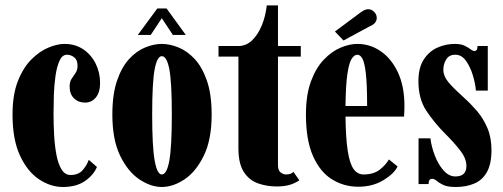

<svg xmlns="http://www.w3.org/2000/svg" viewBox="-20 -698 1908 728"><path d="M218.5 11Q171.5 11 127.5 -18.5Q83.5 -48 55.5 -108.8Q27.5 -169.5 27.5 -263.5Q27.5 -339.5 48 -391Q68.5 -442.5 99.5 -473.2Q130.5 -504 164.2 -517.8Q198 -531.5 224 -531.5Q265.5 -531.5 296 -510.8Q326.5 -490 343 -456.2Q359.5 -422.5 359.5 -383.5Q359.5 -347.5 343.2 -328.2Q327 -309 302.5 -309Q277 -309 260.5 -325.2Q244 -341.5 244 -370Q244 -388 251.5 -399.2Q259 -410.5 266.5 -421.5Q274 -432.5 274 -449Q274 -471 261.2 -480.8Q248.5 -490.5 234 -490.5Q216 -490.5 205.8 -468Q195.5 -445.5 190.5 -410.8Q185.5 -376 184.2 -337.5Q183 -299 183 -267.5Q183 -227 185.2 -186Q187.5 -145 194 -110.8Q200.5 -76.5 213.5 -55.5Q226.5 -34.5 247.5 -34.5Q277.5 -34.5 293.5 -53Q309.5 -71.5 316.5 -92L347.5 -65Q335.5 -35 302.8 -12Q270 11 218.5 11Z M593.5 11Q551.5 11 508 -18.2Q464.5 -47.5 435.2 -108.2Q406 -169 406 -263.5Q406 -340.5 423.8 -392.2Q441.5 -444 469.8 -474.5Q498 -505 530.8 -518.2Q563.5 -531.5 593.5 -531.5Q623.5 -531.5 656.5 -518.2Q689.5 -505 718 -474.5Q746.5 -444 764.5 -392.2Q782.5 -340.5 782.5 -263.5Q782.5 -169 753 -108.2Q723.5 -47.5 680 -18.2Q636.5 11 593.5 11ZM593.5 -36.5Q612.5 -36.5 622 -88.8Q631.5 -141 631.5 -263.5Q631.5 -386.5 622 -435.8Q612.5 -485 593.5 -485Q576 -485 566.5 -435.8Q557 -386.5 557 -263.5Q557 -141 566.5 -88.8Q576 -36.5 593.5 -36.5ZM502.5 -565.5 576.5 -666H611.5L684.5 -565.5H635.5L593.5 -629L551.5 -565.5Z M1028.5 9Q991.5 9 958.2 -2.8Q925 -14.5 904.5 -46Q884 -77.5 884 -136.5V-483.5H808.5V-523.5H884Q913.5 -523.5 936 -545.2Q958.5 -567 972.8 -602Q987 -637 991.5 -677.5H1034V-523.5H1120.5V-483.5H1034V-72Q1034 -51.5 1044.2 -44Q1054.5 -36.5 1064 -36.5Q1084.5 -36.5 1092.5 -46.5L1115 -14.5Q1099.5 -3.5 1079 2.8Q1058.5 9 1028.5 9Z M1338.5 10Q1284 10 1239 -17.8Q1194 -45.5 1167 -106Q1140 -166.5 1140 -263.5Q1140 -337.5 1158.8 -388.8Q1177.5 -440 1207.5 -471.5Q1237.5 -503 1271.2 -517.2Q1305 -531.5 1335 -531.5Q1383.5 -531.5 1424 -503.5Q1464.5 -475.5 1489 -423Q1513.5 -370.5 1513.5 -296.5Q1513.5 -277 1512 -256H1290Q1291 -174 1298.5 -125.8Q1306 -77.5 1320.8 -57Q1335.5 -36.5 1358.5 -36.5Q1397 -36.5 1420.5 -55.2Q1444 -74 1454.5 -93.5L1487.5 -67Q1474.5 -39.5 1433.8 -14.8Q1393 10 1338.5 10ZM1335 -490.5Q1324 -490.5 1314 -476Q1304 -461.5 1297.5 -419.8Q1291 -378 1290 -296H1372Q1372 -377 1367.2 -418.8Q1362.5 -460.5 1354.2 -475.5Q1346 -490.5 1335 -490.5ZM1282.5 -544.5 1250 -578.5 1347.5 -651Q1363.5 -663 1375.5 -663Q1385.5 -663 1393 -657.8Q1400.5 -652.5 1404.5 -645.5Q1408.5 -638.5 1408.5 -630.5Q1408.5 -609 1382.5 -598.5Z M1708 11Q1677 11 1660.8 3.2Q1644.5 -4.5 1635.8 -12.2Q1627 -20 1618.5 -20Q1605 -20 1605 0H1567V-173.5H1612Q1616 -141 1629 -107.5Q1642 -74 1662 -51.5Q1682 -29 1706.5 -29Q1748.5 -29 1748.5 -68.5Q1748.5 -96.5 1726.5 -125.5Q1704.5 -154.5 1669.5 -189.5Q1626.5 -232.5 1596.5 -278Q1566.5 -323.5 1566.5 -390Q1566.5 -441 1586.5 -472Q1606.5 -503 1638 -517.2Q1669.5 -531.5 1704 -531.5Q1727.5 -531.5 1741.5 -524.8Q1755.5 -518 1764.2 -511.2Q1773 -504.5 1779.5 -504.5Q1784 -504.5 1787.2 -508.5Q1790.5 -512.5 1790.5 -523.5H1829.5V-354.5H1784.5Q1782.5 -380 1773 -412Q1763.5 -444 1747 -467.2Q1730.5 -490.5 1706.5 -490.5Q1682.5 -490.5 1671.8 -472.5Q1661 -454.5 1661 -434Q1661 -408.5 1682.2 -384Q1703.5 -359.5 1740 -327Q1765 -304.5 1788.8 -276.8Q1812.5 -249 1828 -212.8Q1843.5 -176.5 1843.5 -129Q1843.5 -76 1826 -45.2Q1808.5 -14.5 1777.8 -1.8Q1747 11 1708 11Z"/></svg>

Font: Imbue 10pt Black
Style: Regular
Weight: 900
Designer: Tyler Finck
Foundry: Etcetera Type Company
Version: Version 1.102; ttfautohint (v1.8.3)